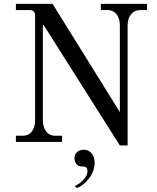

<svg xmlns="http://www.w3.org/2000/svg" viewBox="-20 -732 810 990"><path d="M364 85Q364 64 377.5 52Q391 40 411 40Q437 40 452.5 59Q468 78 468 106Q468 149 440.5 186Q413 223 376 238L366 227Q392 215 411.5 193.5Q431 172 431 152Q431 135 423 130Q417 126 399 126Q383 126 373.5 113Q364 100 364 85ZM62 0V-32H98Q127 -32 144 -53.5Q161 -75 161 -112V-653Q160 -680 134 -680H62V-712H251L598 -154V-600Q598 -637 581 -658.5Q564 -680 536 -680H500V-712H738V-680H702Q674 -680 656 -658.5Q638 -637 638 -600V18H598L205 -603H201V-112Q201 -75 218.5 -53.5Q236 -32 264 -32H300V0Z"/></svg>

Font: Old Standard TT
Style: Regular
Weight: 400
Designer: Alexey Kryukov <alexios@thessalonica.org.ru>
Version: Version 2.2